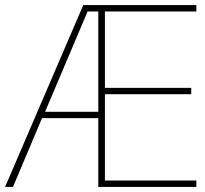

<svg xmlns="http://www.w3.org/2000/svg" viewBox="-21 -827 804 754"><path d="M750 -93V-118H391V-457H730V-482H391V-782H750V-807H306L-1 -93H30L144 -363H365V-93ZM156 -388 323 -782H365V-388Z"/></svg>

Font: Noto Sans Kannada UI Thin
Style: Regular
Weight: 100
Designer: Jelle Bosma - Monotype Design Team
Foundry: Monotype Imaging Inc.
Version: Version 2.005